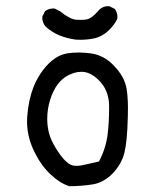

<svg xmlns="http://www.w3.org/2000/svg" viewBox="-20 -624 540 641"><path d="M406.7 -233.4Q407.2 -246.1 407.2 -264.4Q407.2 -282.7 405.3 -306.6Q403.3 -330.6 397.9 -346.2Q387.7 -377.4 356.4 -408.7Q325.2 -439.9 283.2 -445.8Q261.7 -448.7 242.2 -448.7Q222.7 -448.7 204.6 -445.8Q162.1 -439 125.5 -392.6Q105 -366.2 91.8 -333.5Q74.7 -289.1 70.8 -233.9Q70.3 -226.1 70.3 -218.8Q70.3 -171.9 89.8 -127.9Q113.3 -75.7 146.5 -43.9Q179.7 -12.2 211.4 -2.4Q251 -2.4 288.6 -8.3Q325.2 -13.7 355.5 -44.4Q385.7 -75.7 395.3 -113.8Q404.8 -151.9 406.7 -233.4ZM310.5 -85Q293.9 -81.5 271.2 -75.9Q248.5 -70.3 235.4 -70.3Q231 -70.3 226.6 -70.8Q222.2 -71.3 216.8 -73.7Q205.1 -79.1 191.9 -93.8Q174.3 -113.8 157.2 -145.5Q137.7 -181.6 137.7 -227.5Q137.7 -260.7 147.9 -292.5Q167.5 -352.5 208.5 -373Q222.2 -379.9 238.8 -383.3Q245.6 -384.3 252 -384.3Q281.7 -384.3 309.6 -356.4Q343.3 -323.2 344.2 -272.5Q344.2 -265.6 344.2 -258.8Q344.2 -216.8 339.4 -176.3Q333.5 -128.4 310.5 -85ZM232.9 -491.7Q240.7 -491.2 248.5 -491.2Q271.5 -491.2 293 -495.6Q321.8 -501.5 344.2 -523.9Q364.3 -543.9 371.6 -561.5Q372.1 -564 372.1 -566.4Q372.1 -582 363.3 -594.2L345.7 -603Q343.3 -603.5 341.3 -603.5Q325.2 -603.5 312.5 -592.8Q295.9 -573.2 283.7 -565.4Q275.9 -560.1 269 -559.1Q259.3 -557.6 250.2 -557.6Q241.2 -557.6 234.9 -558.1Q214.4 -559.1 181.2 -585.9L163.1 -595.2Q160.6 -595.7 158.2 -595.7Q142.6 -595.7 130.4 -586.9L121.6 -569.3Q121.1 -566.9 121.1 -564.9Q121.1 -548.3 132.3 -535.2Q152.8 -516.6 178.2 -505.9Q204.1 -495.6 232.9 -491.7Z"/></svg>

Font: Bakudai
Style: Light
Weight: 300
Version: Version 1.48